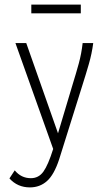

<svg xmlns="http://www.w3.org/2000/svg" viewBox="-20 -640 478 834"><path d="M110 174Q56 174 21 135L44 100Q72 134 114 134Q148 134 168.5 105.5Q189 77 211 7L47 -453H94L232 -61L296 -275Q310 -320 322 -363.5Q334 -407 339 -453H385Q379 -407 366 -362Q353 -317 338 -270L237 52Q215 119 184 146.5Q153 174 110 174ZM116 -582V-620H331V-582Z"/></svg>

Font: Inconsolata SemiCondensed Light
Style: Regular
Weight: 300
Width: 4
Monospace: yes
Designer: Raph Levien, Cyreal, Brenton Simpson
Foundry: Raph Levien, Cyreal, Google
Version: Version 3.100; ttfautohint (v1.8.4.7-5d5b)